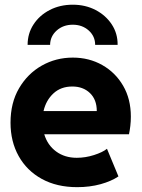

<svg xmlns="http://www.w3.org/2000/svg" viewBox="-20 -773 592 801"><path d="M302.2 7.8Q216.8 7.8 154.3 -26.6Q91.8 -61 57.9 -121.8Q23.9 -182.6 23.9 -261.2Q23.9 -344.2 59.6 -405Q95.2 -465.8 154.3 -499.3Q213.4 -532.7 283.7 -532.7Q351.6 -532.7 406.5 -501.7Q461.4 -470.7 493.7 -415.3Q525.9 -359.9 525.9 -286.6Q525.9 -266.6 523.7 -247.8Q521.5 -229 518.1 -212.9H164.6Q178.2 -167.5 214.1 -141.1Q250 -114.7 300.3 -114.7Q336.4 -114.7 372.3 -126.2Q408.2 -137.7 426.3 -152.3L474.1 -37.1Q444.8 -17.1 399.7 -4.6Q354.5 7.8 302.2 7.8ZM281.7 -412.1Q233.9 -412.1 202.9 -383.3Q171.9 -354.5 161.6 -309.6H383.8Q383.8 -357.4 355.2 -384.8Q326.7 -412.1 281.7 -412.1ZM283.7 -753.4Q336.4 -753.4 378.9 -731.2Q421.4 -709 446.3 -671.1Q471.2 -633.3 470.7 -585.9H377Q377 -621.6 350.1 -645.8Q323.2 -669.9 283.7 -669.9Q243.7 -669.9 216.6 -645.8Q189.5 -621.6 189 -585.9H95.2Q95.2 -633.3 119.9 -671.1Q144.5 -709 187.3 -731.2Q230 -753.4 283.7 -753.4Z"/></svg>

Font: Reddit Sans ExtraBold
Style: Regular
Weight: 800
Designer: Stephen Hutchings
Foundry: Reddit
Version: Version 1.014; ttfautohint (v1.8.4.7-5d5b)